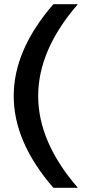

<svg xmlns="http://www.w3.org/2000/svg" viewBox="-20 -690 414 910"><path d="M233 200H349C223 55 161 -90 161 -235C161 -380 223 -525 349 -670H233C107 -525 45 -380 45 -235C45 -90 107 55 233 200Z"/></svg>

Font: LT Wave Medium
Style: Regular
Weight: 500
Designer: Daniel Lyons
Version: Version 2.5 (Glyphs App)